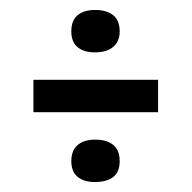

<svg xmlns="http://www.w3.org/2000/svg" viewBox="-20 -493 384 385"><path d="M47 -268V-333H297V-268ZM170 -388Q148 -388 135.5 -398.5Q123 -409 123 -430Q123 -452 135.5 -462.5Q148 -473 171 -473Q194 -473 207 -462.5Q220 -452 220 -430Q220 -410 207 -399Q194 -388 170 -388ZM170 -128Q148 -128 135.5 -138.5Q123 -149 123 -170Q123 -191 135.5 -202Q148 -213 171 -213Q194 -213 207 -202.5Q220 -192 220 -170Q220 -148 207 -138Q194 -128 170 -128Z"/></svg>

Font: Bricolage Grotesque Condensed Light
Style: Regular
Weight: 300
Width: 3
Designer: Mathieu Triay
Foundry: Atelier Triay
Version: Version 1.000;gftools[0.9.30]